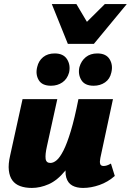

<svg xmlns="http://www.w3.org/2000/svg" viewBox="-20 -915 644 945"><path d="M137 10Q104 10 79.5 1Q55 -8 41 -27Q27 -46 23.5 -76.5Q20 -107 30 -150L91 -427H262L211 -195Q202 -155 204.5 -134Q207 -113 228 -113Q243 -113 259 -126.5Q275 -140 292.5 -174.5Q310 -209 328.5 -270Q347 -331 366 -427H434Q408 -293 374 -207.5Q340 -122 301 -74.5Q262 -27 220 -8.5Q178 10 137 10ZM389 10Q357 10 335.5 -2Q314 -14 306 -41.5Q298 -69 308 -117L371 -427H536L474 -138Q470 -119 473 -108.5Q476 -98 490 -98Q497 -98 505.5 -100.5Q514 -103 526 -110L545 -49Q511 -19 469.5 -4.5Q428 10 389 10ZM231 -493Q187 -493 170.5 -521Q154 -549 163 -585Q170 -616 192.5 -634Q215 -652 249 -652Q292 -652 310 -623.5Q328 -595 320 -558Q311 -526 287 -509.5Q263 -493 231 -493ZM441 -493Q397 -493 380 -521.5Q363 -550 371 -585Q380 -616 402.5 -634Q425 -652 459 -652Q502 -652 519.5 -623.5Q537 -595 528 -558Q521 -526 497 -509.5Q473 -493 441 -493ZM314 -699 376 -776 496 -895H604L442 -699ZM314 -699 235 -895H356L426 -777L442 -699Z"/></svg>

Font: Ysabeau Office Black
Style: Italic
Weight: 900
Italic angle: -12°
Designer: Christian Thalmann (Catharsis Fonts)
Version: Version 2.001;gftools[0.9.30]; featfreeze: tnum,lnum,ss02